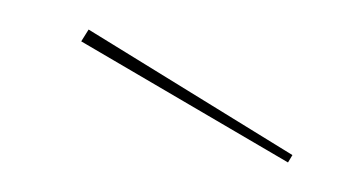

<svg xmlns="http://www.w3.org/2000/svg" viewBox="-20 -770 243 130"><path d="M178 -665 175 -660 35 -742 40 -750Z"/></svg>

Font: Fira Sans Compressed Eight
Style: Regular
Weight: 100
Width: 1
Designer: bBox Type GmbH & Carrois Corporate GbR & Edenspiekermann AG
Foundry: bBox Type GmbH & Carrois Corporate GbR & Edenspiekermann AG
Version: Version 4.301